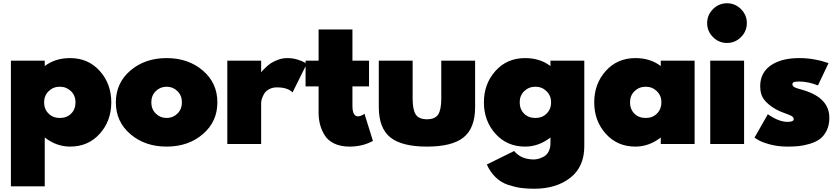

<svg xmlns="http://www.w3.org/2000/svg" viewBox="-20 -885 5138 1180"><path d="M411 16Q327 16 255 -40V260H47V-512H255V-479Q319 -528 411 -528Q522 -528 593 -449Q664 -370 664 -256Q664 -142 593 -63Q522 16 411 16ZM347 -352Q307 -352 279 -324.5Q251 -297 251 -256Q251 -215 278 -187.5Q305 -160 347 -160Q391 -160 417.5 -187Q444 -214 444 -256Q444 -298 416 -325Q388 -352 347 -352Z M781.5 -60.5Q692 -137 692 -256Q692 -375 781.5 -451.5Q871 -528 1004 -528Q1137 -528 1226.5 -451.5Q1316 -375 1316 -256Q1316 -137 1226.5 -60.5Q1137 16 1004 16Q871 16 781.5 -60.5ZM937.5 -325Q910 -298 910 -256Q910 -214 937.5 -187Q965 -160 1004 -160Q1043 -160 1070.5 -187Q1098 -214 1098 -256Q1098 -298 1070.5 -325Q1043 -352 1004 -352Q965 -352 937.5 -325Z M1377 -512H1585V-440Q1587 -444 1592 -449.5Q1597 -455 1613 -470.5Q1629 -486 1646.5 -497.5Q1664 -509 1691 -518.5Q1718 -528 1746 -528Q1778 -528 1808 -519Q1838 -510 1852 -501L1865 -492L1778 -317Q1748 -348 1682 -348Q1656 -348 1636.5 -338Q1617 -328 1608 -315.5Q1599 -303 1593 -287.5Q1587 -272 1586 -264Q1585 -256 1585 -251V0H1377Z M1858 -512H1938V-704H2146V-512H2248V-354H2146V-235Q2146 -170 2180 -170Q2189 -170 2199 -174Q2209 -178 2215 -182L2220 -186L2272 -19Q2208 16 2129 16Q2074 16 2035 -2.5Q1996 -21 1976 -53Q1956 -85 1947 -119.5Q1938 -154 1938 -194V-354H1858Z M2692 -512H2900V-227Q2900 -98 2829.5 -41Q2759 16 2604 16Q2449 16 2378.5 -41Q2308 -98 2308 -227V-512H2516V-279Q2516 -211 2535 -181.5Q2554 -152 2604 -152Q2654 -152 2673 -181.5Q2692 -211 2692 -279Z M3207 -528Q3299 -528 3363 -479V-512H3571V14Q3571 140 3485 207.5Q3399 275 3262 275Q3218 275 3181.5 270Q3145 265 3102.5 251Q3060 237 3026.5 205Q2993 173 2972 126L3140 43Q3182 95 3261 95Q3274 95 3289 91Q3304 87 3322 77.5Q3340 68 3351.5 46.5Q3363 25 3363 -4V-40Q3291 16 3207 16Q3096 16 3025 -63Q2954 -142 2954 -256Q2954 -370 3025 -449Q3096 -528 3207 -528ZM3271 -160Q3313 -160 3340 -187.5Q3367 -215 3367 -256Q3367 -297 3339 -324.5Q3311 -352 3271 -352Q3230 -352 3202 -325Q3174 -298 3174 -256Q3174 -214 3200.5 -187Q3227 -160 3271 -160Z M3885 -528Q3977 -528 4041 -479V-512H4249V0H4041V-40Q3969 16 3885 16Q3774 16 3703 -63Q3632 -142 3632 -256Q3632 -370 3703 -449Q3774 -528 3885 -528ZM3949 -160Q3991 -160 4018 -187.5Q4045 -215 4045 -256Q4045 -297 4017 -324.5Q3989 -352 3949 -352Q3908 -352 3880 -325Q3852 -298 3852 -256Q3852 -214 3878.5 -187Q3905 -160 3949 -160Z M4345 -512H4553V0H4345ZM4362 -829Q4398 -865 4448 -865Q4498 -865 4534 -829Q4570 -793 4570 -743Q4570 -693 4534 -657Q4498 -621 4448 -621Q4398 -621 4362 -657Q4326 -693 4326 -743Q4326 -793 4362 -829Z M4892 -528Q4939 -528 4984 -520Q5029 -512 5050 -504L5072 -497L5007 -360Q4946 -384 4892 -384Q4867 -384 4858.5 -380Q4850 -376 4850 -367Q4850 -363 4851.5 -359.5Q4853 -356 4857 -353Q4861 -350 4864.5 -348Q4868 -346 4875.5 -343.5Q4883 -341 4888.5 -339.5Q4894 -338 4904 -335Q4914 -332 4921 -330Q5077 -282 5077 -161Q5077 -115 5060 -81.5Q5043 -48 5018 -30Q4993 -12 4956 -1Q4919 10 4888 13Q4857 16 4819 16Q4760 16 4709.5 2Q4659 -12 4638 -26L4617 -39L4699 -183Q4766 -136 4820 -136Q4858 -136 4858 -153Q4858 -165 4844 -172.5Q4830 -180 4800 -190.5Q4770 -201 4749 -213Q4703 -239 4677.5 -271Q4652 -303 4652 -355Q4652 -438 4717 -483Q4782 -528 4892 -528Z"/></svg>

Font: Spartan MB
Style: Regular
Weight: 900
Designer: Matt Bailey
Foundry: Matt Bailey
Version: Version 001.001